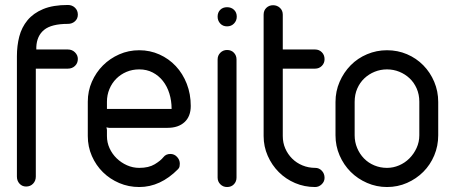

<svg xmlns="http://www.w3.org/2000/svg" viewBox="-20 -752 1822 772"><path d="M48 -526Q48 -568 57.5 -605Q67 -642 90.5 -670.5Q114 -699 153.5 -715.5Q193 -732 253 -732Q270 -732 281.5 -721Q293 -710 293 -693Q293 -677 281.5 -666.5Q270 -656 253 -656Q187 -656 157.5 -632Q128 -608 126 -563V-553H133H253Q270 -553 281.5 -541.5Q293 -530 293 -515Q293 -498 281.5 -487Q270 -476 253 -476H124V-42Q124 -25 113 -13.5Q102 -2 85 -2Q69 -2 58.5 -13.5Q48 -25 48 -42Z M410 -314H670Q670 -347 661 -376Q652 -405 635 -426.5Q618 -448 594 -460.5Q570 -473 540 -473Q512 -473 488.5 -463Q465 -453 447.5 -435.5Q430 -418 420 -394Q410 -370 410 -343ZM637 -120Q647 -133 665 -133Q681 -133 692 -121Q703 -109 703 -94Q703 -89 702 -83Q701 -77 696 -72Q625 0 540 0Q497 0 459.5 -16Q422 -32 394 -59.5Q366 -87 349.5 -124.5Q333 -162 333 -205V-343Q333 -386 349.5 -423.5Q366 -461 394 -489Q422 -517 459.5 -533.5Q497 -550 540 -550Q583 -550 621 -533Q659 -516 687 -486Q715 -456 731 -415Q747 -374 747 -326Q747 -284 722 -261Q697 -238 654 -238H418L408 -240L410 -230V-205Q410 -179 420.5 -156Q431 -133 449 -115.5Q467 -98 490.5 -87.5Q514 -77 540 -77Q578 -77 602 -91.5Q626 -106 637 -120Z M893 -646Q876 -646 865.5 -657.5Q855 -669 855 -685Q855 -702 865.5 -712.5Q876 -723 893 -723Q910 -723 921 -712.5Q932 -702 932 -685Q932 -669 921 -657.5Q910 -646 893 -646ZM855 -513Q855 -529 866 -540Q877 -551 893 -551Q910 -551 920.5 -540Q931 -529 931 -513V-38Q931 -22 920.5 -11Q910 0 893 0Q877 0 866 -11Q855 -22 855 -38Z M1040 -693Q1040 -710 1051 -720.5Q1062 -731 1078 -731Q1094 -731 1105.5 -720.5Q1117 -710 1117 -693V-553H1247Q1263 -553 1274 -542Q1285 -531 1285 -514Q1285 -498 1274 -487Q1263 -476 1247 -476H1117V-205Q1117 -178 1127 -155Q1137 -132 1154.5 -114.5Q1172 -97 1196 -87Q1220 -77 1248 -77Q1263 -77 1274 -65.5Q1285 -54 1285 -37Q1285 -22 1273.5 -11Q1262 0 1247 0Q1204 0 1166.5 -16Q1129 -32 1101 -60Q1073 -88 1056.5 -125.5Q1040 -163 1040 -205Z M1329 -342Q1329 -385 1345.5 -423Q1362 -461 1390 -489.5Q1418 -518 1456 -534Q1494 -550 1536 -550Q1579 -550 1616.5 -534Q1654 -518 1682 -489.5Q1710 -461 1726 -423Q1742 -385 1742 -342V-208Q1742 -165 1726 -127Q1710 -89 1682 -61Q1654 -33 1616.5 -16.5Q1579 0 1536 0Q1494 0 1456 -16.5Q1418 -33 1390 -61Q1362 -89 1345.5 -127Q1329 -165 1329 -208ZM1406 -208Q1406 -181 1416 -157Q1426 -133 1443.5 -115Q1461 -97 1485 -87Q1509 -77 1536 -77Q1561 -77 1584.5 -87Q1608 -97 1626 -115Q1644 -133 1655 -157Q1666 -181 1666 -208V-343Q1666 -372 1655.5 -396Q1645 -420 1627 -437Q1609 -454 1585.5 -463.5Q1562 -473 1536 -473Q1510 -473 1486.5 -463.5Q1463 -454 1445 -437Q1427 -420 1416.5 -396Q1406 -372 1406 -342Z"/></svg>

Font: VDS Compensated
Style: Light
Weight: 300
Designer: artmaker
Foundry: artmaker
Version: Version 1.000 2012 initial release